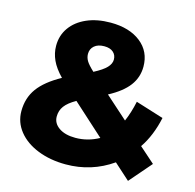

<svg xmlns="http://www.w3.org/2000/svg" viewBox="-114 -906 1053 1038"><g transform="rotate(15 412.0 -387.5)"><path d="M342.2 14.4Q255.6 14.4 185.6 -13.3Q115.6 -41.1 76.1 -90.6Q36.7 -140 36.7 -202.2Q36.7 -275.6 76.1 -330Q115.6 -384.4 202.2 -432.2Q162.2 -473.3 144.4 -512.2Q126.7 -551.1 126.7 -592.2Q126.7 -650 158.3 -694.4Q190 -738.9 247.2 -763.9Q304.4 -788.9 380 -788.9Q485.6 -788.9 548.9 -738.9Q612.2 -688.9 612.2 -604.4Q612.2 -544.4 576.7 -497.2Q541.1 -450 465.6 -410L591.1 -297.8Q613.3 -348.9 626.7 -412.2L783.3 -363.3Q761.1 -260 711.1 -186.7L797.8 -110L691.1 13.3L602.2 -66.7Q485.6 14.4 342.2 14.4ZM304.4 -594.4Q304.4 -574.4 315 -556.1Q325.6 -537.8 357.8 -507.8Q406.7 -533.3 427.2 -555Q447.8 -576.7 447.8 -600Q447.8 -625.6 430 -641.1Q412.2 -656.7 380 -656.7Q344.4 -656.7 324.4 -639.4Q304.4 -622.2 304.4 -594.4ZM486.7 -172.2 310 -332.2Q266.7 -307.8 247.8 -282.2Q228.9 -256.7 228.9 -223.3Q228.9 -185.6 263.3 -161.7Q297.8 -137.8 355.6 -137.8Q424.4 -137.8 486.7 -172.2Z"/></g></svg>

Font: Paperlogy 9 Black
Style: Regular
Weight: 900
Designer: redesigned by Lee Juim, glyphs from Gmarket Sans & Montserrat
Foundry: PT&
Version: Version 1.001